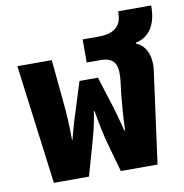

<svg xmlns="http://www.w3.org/2000/svg" viewBox="-77 -746 785 819"><g transform="rotate(-10 315.5 -336.5)"><path d="M91 0H243L279 -127C293 -177 302 -206 312 -271H315C326 -207 334 -170 345 -128L381 0H540L594 -399C601 -448 588 -505 539 -524V-528C604 -541 631 -598 631 -669V-673H488V-669C488 -618 465 -581 387 -581H318V-481H378C433 -481 454 -455 447 -385L439 -316C435 -276 431 -226 429 -167H426C412 -222 401 -262 387 -304L354 -409H274L241 -304C226 -257 215 -222 201 -167H199C199 -232 195 -288 192 -318L173 -517H24Z"/></g></svg>

Font: Noto Sans Thai UI Condensed Extra
Style: Regular
Weight: 800
Width: 3
Designer: Monotype Design Team
Foundry: Monotype Imaging Inc.
Version: Version 1.901